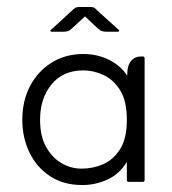

<svg xmlns="http://www.w3.org/2000/svg" viewBox="-20 -522 494 551"><path d="M224 -475 186 -440Q180 -434 174.5 -432.5Q169 -431 161 -431H128Q126 -431 124.5 -433Q123 -435 126 -436L188 -493Q193 -498 197 -500Q201 -502 209 -502H238Q246 -502 250 -500Q254 -498 258 -493L321 -436Q323 -435 322 -433Q321 -431 318 -431H286Q279 -431 273.5 -432.5Q268 -434 261 -440ZM344 -57Q322 -22 288 -6.5Q254 9 216 9Q162 9 123.5 -16.5Q85 -42 64.5 -84.5Q44 -127 44 -178Q44 -233 66.5 -275.5Q89 -318 128.5 -342.5Q168 -367 219 -367Q259 -367 292.5 -350.5Q326 -334 345 -305Q345 -334 356 -347Q367 -360 385 -360H390Q395 -360 395 -354V-6Q395 0 390 0H349Q344 0 344 -6ZM214 -38Q247 -38 276.5 -51Q306 -64 325 -94.5Q344 -125 344 -178Q344 -233 324.5 -263.5Q305 -294 276.5 -307Q248 -320 219 -320Q161 -320 128 -280Q95 -240 95 -178Q95 -131 112.5 -100Q130 -69 157 -53.5Q184 -38 214 -38Z"/></svg>

Font: Zain Light
Style: Regular
Weight: 300
Designer: Zain,Boutros
Foundry: Mobile Telecommunications Company (Zain), 2024
Version: Version 1.51; ttfautohint (v1.8.4)